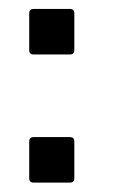

<svg xmlns="http://www.w3.org/2000/svg" viewBox="-20 -419 256 420"><path d="M53.7 -19.5H132.8C139.3 -19.5 142.6 -22.8 142.6 -29.3V-109.4C142.6 -115.9 139.3 -119.1 132.8 -119.1H53.7C47.2 -119.1 43.9 -115.9 43.9 -109.4V-29.3C43.9 -22.8 47.2 -19.5 53.7 -19.5ZM53.7 -299.8H132.8C139.3 -299.8 142.6 -303.1 142.6 -309.6V-389.6C142.6 -396.2 139.3 -399.4 132.8 -399.4H53.7C47.2 -399.4 43.9 -396.2 43.9 -389.6V-309.6C43.9 -303.1 47.2 -299.8 53.7 -299.8Z"/></svg>

Font: TriodPostnaja
Style: Medium
Weight: 500
Version: 20110805; ttfautohint (v0.96) -l 8 -r 50 -G 200 -x 14 -w "G"